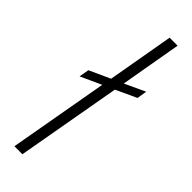

<svg xmlns="http://www.w3.org/2000/svg" viewBox="-252 -751 762 762"><g transform="rotate(45 129.0 -370.0)"><path d="M41 0 115.2 -418.9 27.8 -378.9 35.2 -420.9 123 -460.9 171.9 -740.2H216.8L171.9 -482.9L257.8 -522.9L251 -481L164.1 -440.9L85.9 0Z"/></g></svg>

Font: SVN-Poppins ExtraLight
Style: Italic
Weight: 200
Italic angle: -10°
Designer: Ninad Kale (Devanagari), Jonny Pinhorn (Latin)
Foundry: Indian Type Foundry
Version: Version 3.002 2017